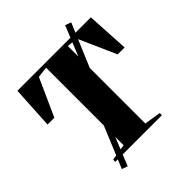

<svg xmlns="http://www.w3.org/2000/svg" viewBox="-241 -971 1194 1194"><g transform="rotate(-45 356.5 -374.0)"><path d="M261 -36.5V-718.5L189 -709.5L77.5 -462H17.5L33.5 -743H679.5L695.5 -462H634.5L524.5 -709.5L452 -718.5V-36.5L561.5 -19V0H151.5V-19ZM148.5 60.5 332.5 -382.5 361 -403 532 -821.5 571 -807 396 -392.5 365.5 -368 186.5 74.5Z"/></g></svg>

Font: Merriweather 144pt Black
Style: Regular
Weight: 900
Version: Version 2.100